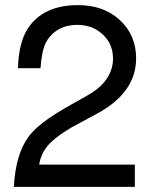

<svg xmlns="http://www.w3.org/2000/svg" viewBox="-20 -729 596 749"><path d="M506 -87V0H34Q41 -127 91 -195Q105 -214 125 -232Q145 -250 170 -267Q184 -277 199.5 -286.5Q215 -296 233 -307L325 -359Q419 -413 421 -499Q421 -571 361 -610Q327 -632 281 -632Q206 -632 166 -575Q162 -569 161 -566L159 -563Q143 -532 138 -463H50Q53 -562 88 -617Q148 -709 284 -709Q383 -709 445 -653Q511 -594 511 -501Q511 -369 361 -287L261 -233Q207 -201 181 -176Q140 -138 133 -87Z"/></svg>

Font: Ekushey Bangla
Style: Regular
Weight: 400
Designer: Al Mamun Sumon
Foundry: Al Mamun Sumon
Version: Version 1.0